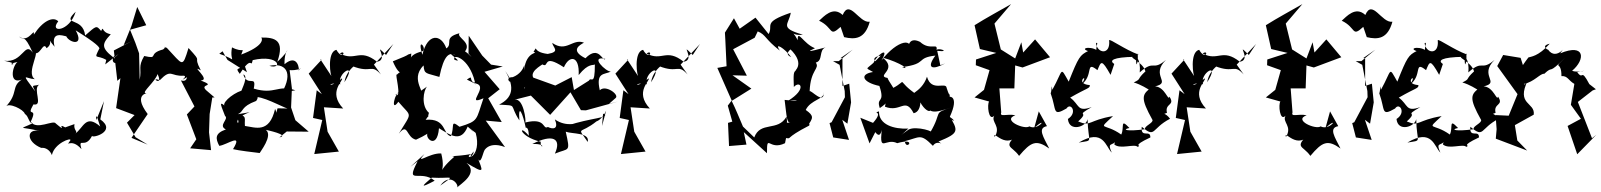

<svg xmlns="http://www.w3.org/2000/svg" viewBox="-26 -693 7803 936"><path d="M292 -72C246 -98 308 -39 246 -91C235 -111 151 -56 124 -100C162 -179 97 -115 137 -184C188 -174 131 -261 165 -280C131 -271 128 -284 146 -247C72 -347 98 -309 144 -307C95 -339 186 -461 131 -443C168 -404 183 -498 201 -458C243 -486 190 -525 240 -465C222 -541 277 -520 297 -516C312 -484 387 -465 343 -545C449 -479 455 -465 459 -458C429 -398 444 -429 492 -401L487 -379L552 -430L537 -416C525 -434 507 -367 556 -391C466 -456 464 -472 514 -526C464 -536 482 -570 467 -542C443 -570 445 -569 389 -520C379 -614 269 -565 343 -636C313 -537 211 -531 258 -589C233 -615 182 -591 139 -524C144 -565 114 -479 67 -515C91 -491 89 -534 134 -436C94 -495 86 -384 -6 -397C98 -375 -22 -374 59 -391C32 -368 18 -280 80 -305C27 -270 65 -239 2 -173C16 -195 90 -159 95 -138C116 -125 114 -88 135 -93C64 -58 68 -79 168 -54C103 -69 99 -3 175 28C197 25 218 40 227 63C239 5 324 -25 317 -9C289 32 319 -26 371 34C354 -29 388 37 423 -31C422 -17 546 -52 463 -111L481 -200L443 -107C439 -163 460 -78 463 -76C391 -139 382 -70 339 -40C358 -53 331 -56 337 -88Z M978 -254C946 -286 1032 -270 952 -301C1006 -301 897 -382 953 -350C909 -433 969 -376 893 -459C862 -358 867 -376 787 -460C759 -467 792 -468 769 -452C690 -431 752 -403 677 -420C645 -365 666 -361 655 -304L652 -433L634 -484L608 -548L687 -570L643 -659L615 -567L577 -473L618 -493L529 -447L546 -299L561 -312L540 -166L630 -132L593 -95L635 -24L694 12L615 -21L694 -137C614 -243 709 -238 684 -239C662 -241 732 -296 742 -332C774 -266 698 -321 753 -302C810 -361 805 -319 870 -324C896 -320 824 -282 901 -325C877 -343 899 -288 856 -301L922 -174L885 -135L931 -14L901 30L1003 39L993 -48L996 -137L1009 -218H1020Z M1083 -401 1178 -341 1163 -384C1147 -345 1114 -371 1143 -333C1206 -432 1195 -354 1206 -400C1339 -430 1352 -352 1287 -372C1365 -389 1406 -341 1348 -241L1414 -253C1326 -282 1316 -230 1211 -261C1226 -332 1181 -266 1160 -330C1187 -323 1152 -257 1151 -251C1105 -236 1043 -183 1076 -171C1033 -212 1057 -167 1071 -128C1092 -112 1035 -82 1075 -62C1021 -43 1024 -18 1043 18C1082 13 1160 -48 1110 34C1130 40 1221 51 1240 53C1239 51 1307 -32 1270 -60C1270 -60 1390 -35 1336 -23L1372 -52L1479 -51L1414 -107L1393 -169L1397 -262L1386 -351C1458 -348 1442 -381 1429 -345C1436 -351 1426 -435 1361 -380C1358 -467 1410 -467 1326 -392C1363 -497 1315 -511 1248 -510C1255 -501 1258 -468 1150 -427C1164 -468 1163 -432 1105 -462C1090 -382 1143 -398 1043 -431L1059 -443ZM1133 -136C1165 -150 1145 -172 1223 -201C1243 -229 1213 -224 1226 -220C1278 -216 1378 -155 1383 -164L1327 -165C1315 -133 1334 -123 1315 -162C1287 -41 1219 -72 1168 -79C1164 -120 1184 -127 1118 -141C1173 -57 1075 -104 1191 -146Z M1856 -425C1784 -497 1875 -402 1812 -392C1726 -460 1707 -392 1631 -432C1663 -455 1647 -393 1614 -450C1567 -441 1584 -317 1593 -317L1535 -405L1541 -401L1479 -334L1543 -234L1518 -253L1500 -118L1545 -108L1506 58L1626 46L1571 -51L1553 -170L1647 -164C1570 -246 1651 -300 1641 -311C1570 -252 1566 -298 1633 -282C1613 -335 1721 -399 1653 -292C1665 -377 1771 -406 1691 -371C1786 -333 1781 -385 1831 -330L1797 -378L1892 -479L1887 -472Z M2011 -240C2067 -226 1965 -302 2039 -374C2042 -329 2052 -338 2116 -318C2138 -426 2165 -441 2196 -423C2122 -456 2249 -379 2189 -402C2178 -434 2261 -412 2289 -294C2275 -283 2330 -267 2250 -305C2288 -332 2251 -297 2297 -285C2356 -268 2239 -174 2331 -214C2294 -108 2309 -104 2214 -75C2166 -113 2192 -74 2172 -29C2132 -37 2151 -118 2049 -109C2078 -151 2053 -101 2065 -143C2026 -177 2038 -252 2056 -271ZM1923 -245C1899 -247 1876 -140 1916 -197C1982 -119 1985 -152 1918 -41C1964 -99 1953 -23 2002 -12C2094 -53 2083 -73 2060 -46C2040 -23 2105 42 2114 -68C2173 -31 2222 2 2254 -76C2286 -45 2294 -42 2259 -72L2293 -45C2325 71 2234 96 2284 45C2272 96 2227 61 2300 52C2214 72 2157 65 2189 71C2087 158 2153 162 2125 55C2065 52 1994 115 2043 58L1975 120L2010 93C1947 214 2023 130 2093 188C2017 228 2031 214 2079 173C2175 179 2199 155 2120 212C2171 142 2218 216 2200 223C2220 203 2309 152 2248 101C2343 158 2328 144 2299 66C2318 131 2328 42 2339 35C2327 63 2342 -12 2436 24L2342 -105L2420 -98L2354 -214L2410 -258L2336 -343L2425 -369L2368 -378L2325 -422L2259 -519L2258 -432C2303 -381 2229 -465 2237 -438C2281 -485 2197 -510 2214 -531C2133 -510 2184 -480 2150 -457C2124 -529 2058 -532 2033 -426C2003 -524 2063 -450 2030 -442C1954 -424 1979 -380 1979 -432C1941 -421 1996 -436 1889 -394C1929 -300 1943 -365 1909 -329C1896 -342 1936 -210 1902 -231Z M2943 -187 2975 -215C2995 -231 2926 -282 2898 -253C2878 -342 2919 -328 2952 -344C2929 -342 2845 -423 2925 -406C2912 -388 2895 -477 2828 -409C2752 -447 2799 -473 2821 -485C2764 -507 2736 -435 2666 -484C2670 -460 2707 -441 2644 -430C2563 -440 2599 -478 2575 -440C2605 -431 2538 -448 2529 -350C2529 -420 2545 -345 2474 -317C2414 -316 2504 -251 2437 -347C2488 -263 2469 -214 2407 -183C2502 -177 2453 -187 2506 -106C2499 -195 2524 -136 2537 -70C2537 -70 2551 -78 2552 -31C2499 -95 2502 -27 2610 -2C2607 43 2647 6 2569 9C2669 -42 2713 -18 2679 56C2749 27 2755 53 2732 -51C2763 -39 2851 -48 2839 -1C2785 -82 2798 -33 2884 -103C2866 -98 2904 -97 2929 -154L2909 -79L2914 -139C2959 -119 2846 -118 2743 -81C2802 -102 2739 -68 2679 -111C2699 -62 2669 -62 2645 -74C2617 -59 2639 -121 2535 -96C2539 -102 2527 -216 2483 -207L2562 -227L2656 -133L2755 -243L2806 -156L2830 -155L2987 -198ZM2532 -262C2528 -256 2525 -292 2616 -284C2523 -323 2598 -365 2618 -379C2654 -358 2614 -436 2723 -365C2749 -425 2800 -423 2795 -327C2844 -388 2866 -372 2874 -379C2874 -269 2856 -322 2845 -300L2772 -254L2761 -317L2681 -276L2570 -316L2539 -289Z M3351 -425C3279 -497 3370 -402 3307 -392C3221 -460 3202 -392 3126 -432C3158 -455 3142 -393 3109 -450C3062 -441 3079 -317 3088 -317L3030 -405L3036 -401L2974 -334L3038 -234L3013 -253L2995 -118L3040 -108L3001 58L3121 46L3066 -51L3048 -170L3142 -164C3065 -246 3146 -300 3136 -311C3065 -252 3061 -298 3128 -282C3108 -335 3216 -399 3148 -292C3160 -377 3266 -406 3186 -371C3281 -333 3276 -385 3326 -330L3292 -378L3387 -479L3382 -472Z M3806 -20C3837 -16 3794 -17 3919 -81C3928 -109 3870 -68 3911 -79C3937 -117 3945 -127 3902 -157C3925 -207 3996 -210 3990 -243C3992 -179 3927 -257 3921 -248C3925 -356 3972 -357 3951 -388C3988 -397 3964 -450 3999 -462C3908 -438 3909 -440 3947 -458C3891 -479 3861 -553 3863 -497C3828 -565 3822 -515 3888 -524C3770 -558 3820 -573 3829 -631C3688 -583 3746 -570 3721 -527L3657 -607L3580 -553L3552 -604L3508 -534L3510 -498L3516 -370L3471 -362L3541 -203L3522 -178L3544 -100L3523 -94L3528 19L3613 12L3600 -49L3713 54C3713 -47 3722 44 3801 5ZM3596 -76C3578 -118 3561 -161 3541 -201L3637 -261L3545 -326L3615 -324L3548 -453L3653 -509L3668 -540C3709 -523 3702 -503 3776 -446C3745 -491 3799 -458 3831 -415C3782 -435 3859 -467 3824 -456C3910 -374 3833 -341 3856 -349C3841 -346 3842 -326 3844 -269C3874 -303 3911 -260 3815 -201C3849 -212 3900 -195 3799 -206C3810 -122 3808 -95 3829 -94C3765 -103 3823 -46 3808 -124C3766 -50 3681 -104 3651 -23C3633 -41 3614 -58 3596 -76Z M4089 -512C4143 -499 4191 -503 4214 -587C4162 -579 4116 -700 4082 -620C4034 -665 3989 -611 3967 -592C4039 -558 4014 -509 4072 -562ZM4131 -451 4063 -395H4035L4067 -377L4092 -249L4093 -219L4028 -97L4018 -93L4036 -23L4113 -11L4080 -109L4105 -90L4123 -194L4114 -285L4081 -274V-409L4072 -410Z M4241 -49C4270 -9 4273 -74 4272 -57C4261 55 4291 -23 4348 5C4449 -25 4390 45 4385 -5C4459 -23 4460 -45 4522 18C4543 -16 4585 23 4549 -3C4652 -45 4647 -54 4599 -134C4606 -101 4648 -94 4604 -123C4653 -228 4599 -223 4604 -220C4601 -266 4611 -195 4589 -264C4586 -297 4515 -242 4493 -319C4465 -233 4380 -234 4451 -226C4328 -309 4411 -307 4324 -262C4349 -242 4301 -303 4301 -313C4241 -323 4354 -353 4277 -412C4363 -389 4418 -347 4372 -366C4498 -382 4436 -411 4534 -422C4489 -361 4517 -349 4582 -384L4558 -375L4543 -445C4620 -437 4532 -469 4538 -442C4551 -493 4511 -441 4459 -489C4399 -518 4397 -457 4405 -430C4437 -516 4348 -499 4271 -398C4317 -475 4241 -422 4229 -377C4295 -369 4187 -408 4268 -422C4196 -344 4184 -370 4230 -342C4161 -331 4180 -291 4261 -274C4291 -185 4244 -223 4263 -166C4341 -219 4299 -237 4288 -173C4365 -142 4386 -222 4428 -141C4475 -150 4462 -242 4447 -227C4478 -127 4555 -135 4470 -202C4506 -135 4523 -140 4618 -171C4515 -138 4573 -155 4508 -46C4543 -48 4440 -82 4403 -61C4357 -29 4353 -19 4402 -66C4331 -63 4258 -85 4259 -150C4221 -138 4287 -158 4230 -94L4168 -119L4213 6Z M5038 -150 5016 -70C5088 -132 5036 -53 4992 -77C4971 -59 4856 -107 4924 -131C4883 -140 4846 -120 4855 -145L4846 -262H4919L4923 -374L4959 -364L5093 -414L5020 -501L4962 -437L4953 -487L4923 -408L4853 -452L4822 -578L4903 -673C4844 -639 4782 -606 4725 -570L4751 -454L4831 -435L4732 -403L4731 -375L4798 -351L4771 -255L4725 -218L4796 -198C4785 -185 4793 -98 4821 -129C4803 -97 4856 -79 4823 -25C4810 -68 4883 52 4945 -50C4856 31 4905 13 4942 67C5000 -2 5026 -14 5089 31C5061 -25 5030 -69 5078 -78Z M5406 -381C5380 -398 5398 -414 5505 -416C5464 -418 5545 -394 5558 -345C5512 -303 5542 -311 5501 -291C5571 -271 5623 -211 5587 -266C5540 -233 5533 -215 5592 -109C5599 -94 5550 -78 5556 -63C5469 -51 5440 -61 5480 -69C5432 -120 5457 -71 5440 -37C5356 -97 5321 -53 5400 -127C5279 -107 5293 -74 5230 -101C5292 -157 5208 -120 5296 -171C5223 -145 5238 -183 5191 -217C5278 -267 5287 -261 5287 -278C5204 -285 5292 -349 5245 -280C5308 -325 5262 -400 5324 -351C5342 -393 5343 -408 5388 -328ZM5406 11C5435 37 5505 6 5520 23C5545 13 5484 23 5582 -23C5583 -64 5534 -16 5540 -75C5609 -17 5585 -66 5678 -114C5636 -171 5598 -115 5663 -143C5651 -191 5705 -177 5675 -222C5669 -197 5654 -269 5605 -272C5688 -291 5580 -324 5658 -401C5590 -343 5604 -406 5530 -340C5537 -410 5505 -430 5514 -379C5528 -394 5515 -448 5524 -427C5456 -452 5385 -505 5381 -497C5389 -422 5322 -432 5317 -483C5337 -493 5298 -438 5336 -435C5307 -473 5231 -460 5278 -444C5239 -424 5232 -416 5184 -295C5140 -371 5160 -356 5104 -255C5100 -294 5102 -252 5096 -238C5126 -155 5103 -124 5173 -164C5194 -196 5229 -144 5180 -113C5186 -48 5269 -74 5276 -112C5278 7 5309 -11 5233 2C5354 -70 5364 23 5394 51C5363 -16 5416 36 5420 -34Z M6062 -425C5990 -497 6081 -402 6018 -392C5932 -460 5913 -392 5837 -432C5869 -455 5853 -393 5820 -450C5773 -441 5790 -317 5799 -317L5741 -405L5747 -401L5685 -334L5749 -234L5724 -253L5706 -118L5751 -108L5712 58L5832 46L5777 -51L5759 -170L5853 -164C5776 -246 5857 -300 5847 -311C5776 -252 5772 -298 5839 -282C5819 -335 5927 -399 5859 -292C5871 -377 5977 -406 5897 -371C5992 -333 5987 -385 6037 -330L6003 -378L6098 -479L6093 -472Z M6458 -150 6436 -70C6508 -132 6456 -53 6412 -77C6391 -59 6276 -107 6344 -131C6303 -140 6266 -120 6275 -145L6266 -262H6339L6343 -374L6379 -364L6513 -414L6440 -501L6382 -437L6373 -487L6343 -408L6273 -452L6242 -578L6323 -673C6264 -639 6202 -606 6145 -570L6171 -454L6251 -435L6152 -403L6151 -375L6218 -351L6191 -255L6145 -218L6216 -198C6205 -185 6213 -98 6241 -129C6223 -97 6276 -79 6243 -25C6230 -68 6303 52 6365 -50C6276 31 6325 13 6362 67C6420 -2 6446 -14 6509 31C6481 -25 6450 -69 6498 -78Z M6637 -512C6691 -499 6739 -503 6762 -587C6710 -579 6664 -700 6630 -620C6582 -665 6537 -611 6515 -592C6587 -558 6562 -509 6620 -562ZM6679 -451 6611 -395H6583L6615 -377L6640 -249L6641 -219L6576 -97L6566 -93L6584 -23L6661 -11L6628 -109L6653 -90L6671 -194L6662 -285L6629 -274V-409L6620 -410Z M7008 -381C6982 -398 7000 -414 7107 -416C7066 -418 7147 -394 7160 -345C7114 -303 7144 -311 7103 -291C7173 -271 7225 -211 7189 -266C7142 -233 7135 -215 7194 -109C7201 -94 7152 -78 7158 -63C7071 -51 7042 -61 7082 -69C7034 -120 7059 -71 7042 -37C6958 -97 6923 -53 7002 -127C6881 -107 6895 -74 6832 -101C6894 -157 6810 -120 6898 -171C6825 -145 6840 -183 6793 -217C6880 -267 6889 -261 6889 -278C6806 -285 6894 -349 6847 -280C6910 -325 6864 -400 6926 -351C6944 -393 6945 -408 6990 -328ZM7008 11C7037 37 7107 6 7122 23C7147 13 7086 23 7184 -23C7185 -64 7136 -16 7142 -75C7211 -17 7187 -66 7280 -114C7238 -171 7200 -115 7265 -143C7253 -191 7307 -177 7277 -222C7271 -197 7256 -269 7207 -272C7290 -291 7182 -324 7260 -401C7192 -343 7206 -406 7132 -340C7139 -410 7107 -430 7116 -379C7130 -394 7117 -448 7126 -427C7058 -452 6987 -505 6983 -497C6991 -422 6924 -432 6919 -483C6939 -493 6900 -438 6938 -435C6909 -473 6833 -460 6880 -444C6841 -424 6834 -416 6786 -295C6742 -371 6762 -356 6706 -255C6702 -294 6704 -252 6698 -238C6728 -155 6705 -124 6775 -164C6796 -196 6831 -144 6782 -113C6788 -48 6871 -74 6878 -112C6880 7 6911 -11 6835 2C6956 -70 6966 23 6996 51C6965 -16 7018 36 7022 -34Z M7722 -283C7678 -366 7695 -298 7663 -341C7732 -358 7671 -335 7638 -348C7703 -402 7703 -484 7580 -433C7622 -493 7564 -388 7520 -452C7529 -445 7478 -468 7529 -480C7473 -417 7436 -417 7425 -413C7385 -360 7363 -327 7413 -329L7387 -411L7302 -425L7273 -371L7372 -234L7329 -129L7265 -132L7270 -63L7266 -17L7419 41L7371 -8L7359 -83L7451 -134C7459 -196 7362 -180 7423 -303C7380 -244 7420 -278 7403 -284C7453 -293 7484 -337 7502 -333C7551 -379 7514 -321 7605 -413C7540 -347 7587 -405 7586 -322C7617 -324 7619 -301 7649 -284L7632 -182L7681 -114L7616 -79L7663 59L7756 -36L7735 -19L7666 -196L7738 -252L7754 -258Z"/></svg>

Font: Charger Distortion
Style: 2
Weight: 400
Designer: Jasper
Foundry: Cannot Into Space Fonts
Version: Version 0.98